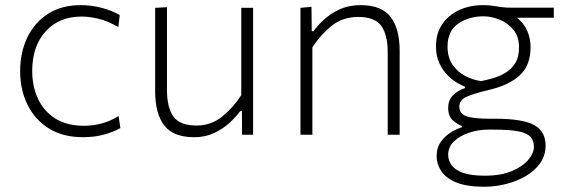

<svg xmlns="http://www.w3.org/2000/svg" viewBox="-20 -525 2200 748"><path d="M303.5 9.5Q225 9.5 170.2 -24.8Q115.5 -59 87 -117.2Q58.5 -175.5 58.5 -248Q58.5 -321 86.5 -379.2Q114.5 -437.5 167.2 -471.2Q220 -505 294.5 -505Q337.5 -505 377.8 -494Q418 -483 446.5 -466.5L441 -419.5Q399.5 -443.5 363.5 -452Q327.5 -460.5 298 -460.5Q210.5 -460.5 158 -403Q105.5 -345.5 105.5 -248.5Q105.5 -188.5 128 -140.2Q150.5 -92 195.2 -63.5Q240 -35 308 -35Q342.5 -35 376.8 -44.2Q411 -53.5 442 -73L449 -26Q425.5 -12.5 388 -1.5Q350.5 9.5 303.5 9.5Z M736.5 9.5Q655 9.5 619.8 -36.5Q584.5 -82.5 584.5 -168V-494.5L630.5 -497V-174.5Q630.5 -106 655.5 -71Q680.5 -36 746 -36Q802.5 -36 845.5 -70.8Q888.5 -105.5 920 -154.5V-494.5H966V0H923L922.5 -92H915.5Q900 -70.5 874.8 -47Q849.5 -23.5 814.8 -7Q780 9.5 736.5 9.5Z M1150.5 0V-494.5L1193.5 -498.5L1194.5 -403.5H1201.5Q1216.5 -425 1242 -448.5Q1267.5 -472 1303.2 -488.5Q1339 -505 1385 -505Q1466.5 -505 1501.8 -459Q1537 -413 1537 -327.5V0H1490.5V-321Q1490.5 -389 1465.5 -424Q1440.5 -459 1375.5 -459Q1315 -459 1271.8 -424.2Q1228.5 -389.5 1197 -340.5V0Z M1868 202.5Q1795 202.5 1754.5 184.5Q1714 166.5 1697.5 139.2Q1681 112 1681 84Q1681 50 1698 26.8Q1715 3.5 1738 -10.2Q1761 -24 1779 -29V-34.5Q1765.5 -38.5 1745.8 -54.8Q1726 -71 1726 -105Q1726 -133.5 1743.2 -152.2Q1760.5 -171 1791.5 -182V-187.5Q1781.5 -191 1763 -201.2Q1744.5 -211.5 1725 -230.5Q1705.5 -249.5 1692 -277.8Q1678.5 -306 1678.5 -345Q1678.5 -394.5 1702.5 -430.2Q1726.5 -466 1768.2 -485.5Q1810 -505 1862 -505Q1883.5 -505 1899.5 -502.5Q1915.5 -500 1932.5 -497.5Q1949.5 -495 1974 -495H2137.5V-456H1994Q2022 -433.5 2034.5 -404Q2047 -374.5 2047 -341.5Q2047 -269.5 2004.2 -231Q1961.5 -192.5 1886 -175Q1826.5 -161 1798 -148.2Q1769.5 -135.5 1769.5 -109.5Q1769.5 -82.5 1796 -72.5Q1822.5 -62.5 1885.5 -62.5H1908Q2016 -62.5 2060.8 -38Q2105.5 -13.5 2105.5 42Q2105.5 81 2084.2 111Q2063 141 2028 161.2Q1993 181.5 1951 192Q1909 202.5 1868 202.5ZM1854.5 -209Q1877 -213.5 1902.8 -221Q1928.5 -228.5 1951 -242.5Q1973.5 -256.5 1987.8 -279.8Q2002 -303 2002 -340Q2002 -383.5 1979.2 -410.2Q1956.5 -437 1924.5 -449.2Q1892.5 -461.5 1864 -461.5Q1807 -461.5 1765.2 -433Q1723.5 -404.5 1723.5 -343.5Q1723.5 -301.5 1742.8 -273.2Q1762 -245 1792 -229.2Q1822 -213.5 1854.5 -209ZM1869 159.5Q1931.5 159.5 1974 141.5Q2016.5 123.5 2038.2 97.5Q2060 71.5 2060 47.5Q2060 23.5 2047.2 8.8Q2034.5 -6 2000.8 -13Q1967 -20 1903 -20H1882.5Q1843 -20 1807.2 -8Q1771.5 4 1748.8 25.8Q1726 47.5 1726 78Q1726 99.5 1739 118Q1752 136.5 1783 148Q1814 159.5 1869 159.5Z"/></svg>

Font: Heraclito ExtraLight
Style: Regular
Weight: 200
Designer: Kostas Bartsokas (font) & Cristiano Sobral (main changes)
Foundry: Kostas Bartsokas (font) & Cristiano Sobral (main changes)
Version: Version 1.00;July 8, 2020;FontCreator 13.0.0.2655 64-bit